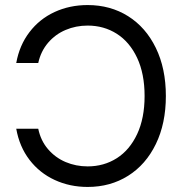

<svg xmlns="http://www.w3.org/2000/svg" viewBox="-20 -737 733 767"><path d="M330.1 -72.3Q395 -72.3 446.5 -105Q498 -137.7 527.8 -201.2Q557.6 -264.6 557.6 -353.5Q557.6 -442.4 527.8 -505.9Q498 -569.3 446.5 -602.1Q395 -634.8 330.1 -634.8Q283.2 -634.8 242.2 -617.4Q201.2 -600.1 172.1 -566.2Q143.1 -532.2 132.8 -485.4H44.9Q57.6 -556.2 97.7 -608.6Q137.7 -661.1 198 -689Q258.3 -716.8 330.1 -716.8Q420.9 -716.8 491.7 -672.4Q562.5 -627.9 602.5 -545.7Q642.6 -463.4 642.6 -353.5Q642.6 -243.7 602.5 -161.4Q562.5 -79.1 491.7 -34.7Q420.9 9.8 330.1 9.8Q258.8 9.8 198.5 -18.1Q138.2 -45.9 97.9 -98.4Q57.6 -150.9 44.9 -222.7H132.8Q142.6 -175.3 171.6 -141.4Q200.7 -107.4 241.9 -89.8Q283.2 -72.3 330.1 -72.3Z"/></svg>

Font: Pretendard Std
Style: Regular
Weight: 400
Designer: Base glyphs from Inter by Rasmus Andersson; Hangeul glyphs from Noto Sans CJK(Source Han Sans) by Jang Soo-young and Kan
Foundry: Kil Hyung-jin
Version: Version 1.309